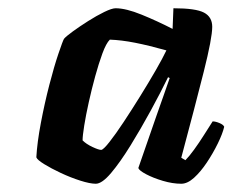

<svg xmlns="http://www.w3.org/2000/svg" viewBox="-20 -795 563 465"><path d="M212 -350Q198 -350 174.5 -357.5Q151 -365 127.5 -376Q104 -387 87 -397.5Q70 -408 68 -414Q70 -450 79 -497.5Q88 -545 99.5 -589.5Q111 -634 121.5 -665Q132 -696 135 -701Q140 -707 156.5 -719Q173 -731 193.5 -744Q214 -757 232.5 -766Q251 -775 260 -775Q285 -775 323 -759.5Q361 -744 398 -725L400 -775Q454 -775 474 -764.5Q494 -754 494 -730Q494 -703 473.5 -621.5Q453 -540 419 -413L429 -407Q438 -416 450 -432.5Q462 -449 474 -468Q486 -487 495 -501Q502 -501 511.5 -497Q521 -493 523 -488Q519 -471 507.5 -447.5Q496 -424 481 -401.5Q466 -379 450 -364.5Q434 -350 419 -350Q398 -350 374.5 -357Q351 -364 334 -373Q317 -382 315 -388L358 -512Q367 -538 376.5 -564.5Q386 -591 391 -606L387 -608Q369 -571 345 -527Q321 -483 296 -442.5Q271 -402 249 -376Q227 -350 212 -350ZM225 -432Q230 -432 245 -451Q260 -470 279.5 -499.5Q299 -529 319.5 -562Q340 -595 357 -624.5Q374 -654 383 -673Q340 -685 307 -691.5Q274 -698 246 -699Q237 -690 228 -665.5Q219 -641 210.5 -610Q202 -579 195 -547.5Q188 -516 184 -491Q180 -466 180 -455Q189 -446 204 -439Q219 -432 225 -432Z"/></svg>

Font: Texturina 72pt 72pt ExtraBold
Style: Italic
Weight: 800
Italic angle: -11°
Designer: Guillermo Torres Carreño
Foundry: Omnibus-Type
Version: Version 1.002; ttfautohint (v1.8.3)